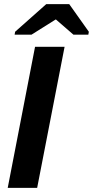

<svg xmlns="http://www.w3.org/2000/svg" viewBox="-20 -916 453 936"><path d="M294.9 -688 161.1 0H17.6L150.9 -688ZM251 -820.8 133.8 -747.1H51.3L53.7 -761.2L205.6 -896H317.4L413.1 -761.2L410.6 -747.1H337.9L252.9 -820.8Z"/></svg>

Font: Arimo
Style: Bold Italic
Weight: 700
Italic angle: -12°
Designer: Steve Matteson
Foundry: Monotype Imaging Inc.
Version: Version 1.33